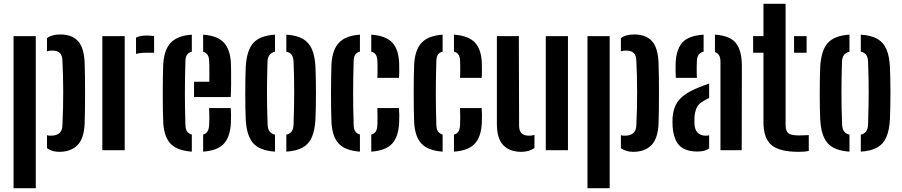

<svg xmlns="http://www.w3.org/2000/svg" viewBox="-20 -790 4744 1010"><path d="M51.3 200V-600H168.2V200ZM227.2 -78.9Q231.6 -77.3 236.7 -76.7Q241.9 -76.2 247.3 -76.2Q275.8 -76.2 291.6 -89Q307.3 -101.8 308.3 -129.7Q310.8 -177.6 311.7 -222Q312.6 -266.5 312.5 -308.7Q312.4 -350.9 311.4 -391.7Q310.4 -432.6 308.3 -473.3Q307.3 -499.2 294.4 -511.6Q281.6 -524 253.8 -524Q239.4 -524 227.2 -520.1V-589.9Q240.4 -599.2 257.2 -604Q274 -608.7 297.8 -608.7Q357.8 -608.7 389.8 -574.5Q421.8 -540.4 425.2 -461Q426.2 -433.2 426.9 -390.1Q427.5 -347.1 427.5 -299.6Q427.5 -252.1 426.9 -209.2Q426.2 -166.4 425.2 -139Q421.8 -60.1 386.8 -25.7Q351.9 8.7 291.9 8.7Q253.5 8.7 227.2 -10.6Z M518.3 0V-600H636V0ZM695.5 -506.3V-592.1Q716.3 -603.1 748.5 -603.1Q759.9 -603.1 771 -602.4Q782.2 -601.6 790.6 -600.4V-512.6H749.9Q717.1 -512.6 695.5 -506.3Z M838.7 -145.4Q837.4 -175.2 836.8 -216Q836.2 -256.9 836.2 -301.1Q836.2 -345.4 836.9 -385.3Q837.5 -425.3 838.7 -453Q843.5 -529.5 878.8 -565.9Q914 -602.4 989.1 -607.7V-518.2Q971.2 -513.7 963.5 -501.7Q955.9 -489.6 955.4 -469.6Q953.9 -423.8 953.3 -382.1Q952.6 -340.4 952.6 -300.2Q952.6 -260 953.3 -218.9Q953.9 -177.9 955.4 -132.9Q955.9 -111 963.9 -99Q971.8 -87 989.1 -82.1V7.7Q911.1 2.1 877 -34.5Q842.9 -71 838.7 -145.4ZM1048.6 7.7V-82.1Q1064.6 -86.9 1071.9 -99.2Q1079.2 -111.4 1080.2 -133.7Q1081.2 -148.7 1081.4 -170.8Q1081.5 -192.8 1080 -221.4H1193.7Q1195 -210 1195.4 -185.9Q1195.7 -161.7 1194.7 -145.4Q1191.2 -70.2 1157.4 -33.8Q1123.7 2.6 1048.6 7.7ZM1000.7 -279.5V-359.9H1081Q1081.4 -383 1081.4 -405.6Q1081.4 -428.2 1081.2 -445.3Q1080.9 -462.5 1080.2 -469.6Q1079.5 -490.5 1071.7 -501.9Q1064 -513.4 1048.6 -517.9V-607.7Q1123.5 -602.1 1157.3 -566.3Q1191.1 -530.5 1194.7 -457.3Q1195.2 -445.7 1195.6 -415.7Q1196 -385.8 1195.7 -348.9Q1195.5 -312 1193.7 -279.5Z M1272.7 -162Q1271.4 -186.8 1270.8 -222.3Q1270.2 -257.7 1270.2 -297.2Q1270.2 -336.6 1270.8 -373.6Q1271.4 -410.7 1272.7 -438.4Q1277.7 -524.3 1312 -563.4Q1346.3 -602.6 1426.6 -607.7V-518.2Q1406.3 -512.8 1397.1 -499.8Q1387.9 -486.7 1387.2 -465.2Q1386 -430 1385.3 -390.1Q1384.5 -350.2 1384.4 -307.7Q1384.3 -265.2 1385.2 -221.8Q1386 -178.3 1387.8 -135.4Q1388.5 -112.9 1397.6 -99.7Q1406.8 -86.4 1426.6 -81.6V7.7Q1345.7 2.4 1311.3 -37.5Q1276.9 -77.4 1272.7 -162ZM1486.2 7.7V-81.6Q1506.3 -86.6 1514.9 -99.8Q1523.6 -112.9 1524.3 -134.7Q1525.8 -179.7 1526.6 -220.7Q1527.5 -261.8 1527.6 -301.5Q1527.7 -341.3 1526.9 -381.9Q1526 -422.4 1524.3 -466.1Q1523.6 -488 1514.8 -500.9Q1506.1 -513.9 1486.2 -518.4V-607.7Q1541.1 -604.1 1573.5 -585.4Q1605.8 -566.6 1621.2 -530.4Q1636.5 -494.3 1639.4 -438.4Q1640.6 -411.9 1641.3 -376.1Q1642.1 -340.4 1642.1 -301.7Q1642.1 -262.9 1641.3 -226.5Q1640.6 -190.1 1639.4 -162Q1636.2 -105.5 1620.9 -69.3Q1605.5 -33.1 1573.2 -14.5Q1540.9 4.1 1486.2 7.7Z M1723.7 -145.4Q1722.4 -175.2 1721.8 -216Q1721.2 -256.9 1721.2 -301.1Q1721.2 -345.4 1721.9 -385.3Q1722.5 -425.3 1723.7 -453Q1728.5 -529.5 1763.6 -565.9Q1798.6 -602.4 1873.4 -607.7V-518.4Q1856.2 -514.2 1848.5 -502.4Q1840.9 -490.7 1840.4 -469.6Q1838.9 -423.6 1838.3 -381.9Q1837.6 -340.2 1837.6 -300Q1837.6 -259.8 1838.3 -218.8Q1838.9 -177.9 1840.4 -132.9Q1840.9 -111.2 1848.7 -99.2Q1856.4 -87.2 1873.4 -82.3V7.7Q1795.9 2.1 1761.9 -34.5Q1727.9 -71 1723.7 -145.4ZM1933 7.7V-81.8Q1950.2 -86.7 1957.3 -99.1Q1964.4 -111.6 1965.2 -133.7Q1966 -151.7 1966 -172Q1966 -192.2 1965 -221.4H2078.7Q2080 -209.4 2080.4 -185.9Q2080.7 -162.4 2079.7 -145.4Q2076.4 -70.2 2042.2 -33.8Q2008.1 2.6 1933 7.7ZM1965 -380.4Q1965.7 -393.4 1965.9 -409.7Q1966 -426.1 1965.9 -442.1Q1965.7 -458.1 1965.2 -469.8Q1964.4 -490.1 1957.2 -501.8Q1950 -513.6 1933 -518.2V-607.7Q2008.1 -602.6 2042.6 -567Q2077 -531.4 2079.7 -457.3Q2080.5 -438.9 2080.2 -415.5Q2080 -392.1 2078.7 -380.4Z M2158.7 -145.4Q2157.4 -175.2 2156.8 -216Q2156.2 -256.9 2156.2 -301.1Q2156.2 -345.4 2156.9 -385.3Q2157.5 -425.3 2158.7 -453Q2163.5 -529.5 2198.6 -565.9Q2233.6 -602.4 2308.4 -607.7V-518.4Q2291.2 -514.2 2283.5 -502.4Q2275.9 -490.7 2275.4 -469.6Q2273.9 -423.6 2273.3 -381.9Q2272.6 -340.2 2272.6 -300Q2272.6 -259.8 2273.3 -218.8Q2273.9 -177.9 2275.4 -132.9Q2275.9 -111.2 2283.7 -99.2Q2291.4 -87.2 2308.4 -82.3V7.7Q2230.9 2.1 2196.9 -34.5Q2162.9 -71 2158.7 -145.4ZM2368 7.7V-81.8Q2385.2 -86.7 2392.3 -99.1Q2399.4 -111.6 2400.2 -133.7Q2401 -151.7 2401 -172Q2401 -192.2 2400 -221.4H2513.7Q2515 -209.4 2515.4 -185.9Q2515.7 -162.4 2514.7 -145.4Q2511.4 -70.2 2477.2 -33.8Q2443.1 2.6 2368 7.7ZM2400 -380.4Q2400.7 -393.4 2400.9 -409.7Q2401 -426.1 2400.9 -442.1Q2400.7 -458.1 2400.2 -469.8Q2399.4 -490.1 2392.2 -501.8Q2385 -513.6 2368 -518.2V-607.7Q2443.1 -602.6 2477.6 -567Q2512 -531.4 2514.7 -457.3Q2515.5 -438.9 2515.2 -415.5Q2515 -392.1 2513.7 -380.4Z M2593.8 -139.4V-600H2709.3L2710.7 -129.7Q2710.7 -101.8 2723.3 -89Q2736 -76.2 2764.5 -76.2Q2779.3 -76.2 2791.5 -80.7V-11.2Q2762.3 8.7 2722 8.7Q2661.6 8.7 2627.7 -25.9Q2593.8 -60.5 2593.8 -139.4ZM2851.1 0V-600H2967.7V0Z M3070.3 200V-600H3187.2V200ZM3246.2 -78.9Q3250.6 -77.3 3255.7 -76.7Q3260.9 -76.2 3266.3 -76.2Q3294.8 -76.2 3310.6 -89Q3326.3 -101.8 3327.3 -129.7Q3329.8 -177.6 3330.7 -222Q3331.6 -266.5 3331.5 -308.7Q3331.4 -350.9 3330.4 -391.7Q3329.4 -432.6 3327.3 -473.3Q3326.3 -499.2 3313.4 -511.6Q3300.6 -524 3272.8 -524Q3258.4 -524 3246.2 -520.1V-589.9Q3259.4 -599.2 3276.2 -604Q3293 -608.7 3316.8 -608.7Q3376.8 -608.7 3408.8 -574.5Q3440.8 -540.4 3444.2 -461Q3445.2 -433.2 3445.9 -390.1Q3446.5 -347.1 3446.5 -299.6Q3446.5 -252.1 3445.9 -209.2Q3445.2 -166.4 3444.2 -139Q3440.8 -60.1 3405.8 -25.7Q3370.9 8.7 3310.9 8.7Q3272.5 8.7 3246.2 -10.6Z M3518.2 -124.1Q3517.7 -134.7 3517.6 -147.6Q3517.5 -160.5 3518 -170.8Q3520.9 -209.2 3534.7 -237.7Q3548.5 -266.2 3578.3 -288.7Q3608.1 -311.2 3659 -331.3Q3671.9 -336.5 3684.7 -341.3Q3697.4 -346 3710.4 -350.6V-274.6Q3704.7 -272.1 3698.6 -268.7Q3692.6 -265.2 3685.8 -261.5Q3653.9 -246 3644 -221.6Q3634.2 -197.1 3633.1 -170.3Q3632.8 -157.2 3632.9 -149.9Q3633 -142.6 3633.5 -132.3Q3636 -105.5 3651.1 -90.9Q3666.3 -76.2 3693.1 -76.2Q3703.3 -76.2 3710.4 -78.6V-8.7Q3687.4 7.1 3649 7.1Q3586.1 7.1 3555 -23.5Q3523.9 -54.2 3518.2 -124.1ZM3535.1 -380.4Q3534.2 -393.9 3533.9 -415.5Q3533.6 -437.1 3534.1 -457.3Q3537.2 -529.7 3569.3 -566.1Q3601.5 -602.4 3681.3 -607.7V-518.7Q3665.2 -514.7 3656.1 -503.3Q3647 -491.9 3646 -471.1Q3645.2 -461 3645 -441.8Q3644.7 -422.5 3645.1 -404.6Q3645.5 -386.6 3646 -380.4ZM3769.9 0V-464.7Q3769.9 -485.5 3763.1 -498.2Q3756.3 -510.8 3740.9 -516.1V-607.7Q3821.6 -602.1 3852.2 -562.3Q3882.8 -522.4 3882.5 -440.2L3881.7 0Z M3941.8 -512.6V-600H3996.1V-770H4112.6V-133.7Q4112.6 -100.4 4127.5 -89Q4142.4 -77.6 4182 -77.6Q4196.4 -77.6 4208 -78.2Q4219.6 -78.8 4234.5 -79.4V3.7Q4222.5 6.5 4209.6 7.6Q4196.7 8.7 4181.4 8.7Q4080.9 8.7 4038.5 -26.8Q3996.1 -62.4 3996.1 -147.2V-512.6ZM4157.1 -512.6V-600H4223.1V-512.6Z M4294.7 -162Q4293.4 -186.8 4292.8 -222.3Q4292.2 -257.7 4292.2 -297.2Q4292.2 -336.6 4292.8 -373.6Q4293.4 -410.7 4294.7 -438.4Q4299.7 -524.3 4334 -563.4Q4368.3 -602.6 4448.6 -607.7V-518.2Q4428.3 -512.8 4419.1 -499.8Q4409.9 -486.7 4409.2 -465.2Q4408 -430 4407.3 -390.1Q4406.5 -350.2 4406.4 -307.7Q4406.3 -265.2 4407.2 -221.8Q4408 -178.3 4409.8 -135.4Q4410.5 -112.9 4419.6 -99.7Q4428.8 -86.4 4448.6 -81.6V7.7Q4367.7 2.4 4333.3 -37.5Q4298.9 -77.4 4294.7 -162ZM4508.2 7.7V-81.6Q4528.3 -86.6 4536.9 -99.8Q4545.6 -112.9 4546.3 -134.7Q4547.8 -179.7 4548.6 -220.7Q4549.5 -261.8 4549.6 -301.5Q4549.7 -341.3 4548.9 -381.9Q4548 -422.4 4546.3 -466.1Q4545.6 -488 4536.8 -500.9Q4528.1 -513.9 4508.2 -518.4V-607.7Q4563.1 -604.1 4595.5 -585.4Q4627.8 -566.6 4643.2 -530.4Q4658.5 -494.3 4661.4 -438.4Q4662.6 -411.9 4663.3 -376.1Q4664.1 -340.4 4664.1 -301.7Q4664.1 -262.9 4663.3 -226.5Q4662.6 -190.1 4661.4 -162Q4658.2 -105.5 4642.9 -69.3Q4627.5 -33.1 4595.2 -14.5Q4562.9 4.1 4508.2 7.7Z"/></svg>

Font: Big Shoulders Stencil Text Thin
Style: Regular
Weight: 100
Designer: Patric King
Foundry: XO Type Co
Version: Version 2.001